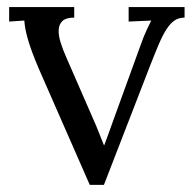

<svg xmlns="http://www.w3.org/2000/svg" viewBox="-20 -520 545 543"><path d="M273.9 2.9H233.9L90.8 -323.2Q78.6 -351.6 70.6 -373.5Q62.5 -395.5 57.9 -412.4Q53.2 -429.2 51.3 -441.2Q49.3 -453.1 48.8 -461.9L5.9 -459V-500H189.9V-470.2Q167 -470.2 157 -460.9Q147 -451.7 146 -436.3Q145 -420.9 151.1 -400.9Q157.2 -380.9 167 -358.9L243.7 -183.1Q251.5 -166 258.8 -147.2Q266.1 -128.4 273.9 -109.4H274.9Q280.3 -124 286.4 -140.6Q292.5 -157.2 298.3 -173.8L377.9 -393.1Q386.2 -417 394.8 -435.1Q403.3 -453.1 407.7 -461.9L343.8 -459V-500H502V-470.2Q485.4 -470.2 473.1 -461.7Q460.9 -453.1 450.2 -436.3Q439.5 -419.4 428.7 -394Q418 -368.7 404.8 -335Z"/></svg>

Font: Lora
Style: Regular
Weight: 400
Designer: Olga Karpushina, Alexei Vanyashin
Foundry: Cyreal (www.cyreal.org, a@cyreal.org)
Version: Version 1.014